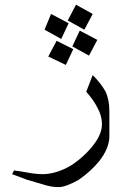

<svg xmlns="http://www.w3.org/2000/svg" viewBox="-20 -723 481 810"><path d="M441.4 -148.4Q441.4 -97.7 398.4 -43Q363.3 0 312.5 35.2Q257.8 66.4 226.6 66.4Q195.3 66.4 160.2 54.7Q132.8 46.9 93.8 35.2Q62.5 23.4 31.2 11.7L39.1 -3.9Q70.3 0 101.6 5.9Q132.8 11.7 160.2 11.7Q214.8 11.7 277.3 -23.4Q332 -58.6 371.1 -107.4Q410.2 -156.2 410.2 -199.2Q410.2 -234.4 390.6 -269.5Q375 -300.8 343.8 -335.9L371.1 -406.2Q406.2 -371.1 425.8 -335.9Q441.4 -300.8 441.4 -253.9ZM371.1 -664.1 335.9 -597.7 265.6 -636.7 300.8 -703.1ZM390.6 -554.7 355.5 -488.3 285.2 -527.3 316.4 -593.8ZM289.1 -515.6 257.8 -449.2 183.6 -484.4 218.8 -550.8ZM238.3 -558.6 168 -597.7 195.3 -664.1 269.5 -625Z"/></svg>

Font: 和音 by 宁静之雨，公众号njzyshare
Style: Regular
Weight: 400
Designer: Steve Matteson
Foundry: Ascender Corporation
Version: Version 6.00;June 8, 2018;FontCreator 11.0.0.2388 32-bit